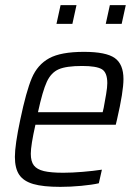

<svg xmlns="http://www.w3.org/2000/svg" viewBox="-20 -720 536 748"><path d="M38 -109Q38 -155 59 -254Q82 -364 104 -416Q126 -468 171.5 -493Q217 -518 307 -518Q393 -518 427 -494Q461 -470 461 -412Q461 -363 436 -255L431 -234H118Q100 -154 100 -121Q100 -91 112 -75.5Q124 -60 151 -53.5Q178 -47 227 -47Q260 -47 302 -50.5Q344 -54 377 -59L365 -6Q339 0 296.5 4Q254 8 215 8Q148 8 110 -3Q72 -14 55 -39Q38 -64 38 -109ZM380 -283 384 -300Q389 -327 393.5 -353.5Q398 -380 398 -396Q398 -438 376.5 -450.5Q355 -463 300 -463Q238 -463 208.5 -450Q179 -437 162.5 -401.5Q146 -366 128 -283ZM200 -627 216 -700H278L262 -627ZM392 -627 408 -700H470L454 -627Z"/></svg>

Font: Saira Semi Condensed Light
Style: Italic
Weight: 300
Width: 4
Italic angle: -12°
Designer: Hector Gatti with collaboration of the Omnibus-Type team
Foundry: Omnibus-Type
Version: Version 1.001; ttfautohint (v1.8)